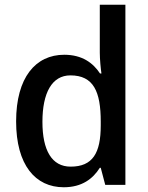

<svg xmlns="http://www.w3.org/2000/svg" viewBox="-20 -780 625 810"><path d="M249 10C326 10 372 -26 401 -72H405L424 0H509V-760H401V-558C401 -531 405 -488 408 -470H402C373 -514 327 -549 251 -549C130 -549 48 -453 48 -268C48 -84 129 10 249 10ZM278 -77C199 -77 159 -145 159 -266C159 -388 199 -462 277 -462C375 -462 405 -393 405 -267V-251C405 -134 371 -77 278 -77Z"/></svg>

Font: Noto Sans Thai Medium
Style: Regular
Weight: 500
Designer: Monotype Design Team
Foundry: Monotype Imaging Inc.
Version: Version 1.901